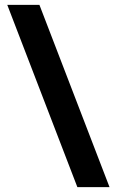

<svg xmlns="http://www.w3.org/2000/svg" viewBox="-20 -603 483 794"><path d="M300 171 10 -583H143L433 171Z"/></svg>

Font: Rokkitt SemiBold ExtraBold
Style: Regular
Weight: 800
Version: Version 3.103